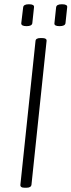

<svg xmlns="http://www.w3.org/2000/svg" viewBox="-20 -881 336 903"><path d="M96 2Q74 2 76 -13L147 -688Q148 -702 170 -702H178Q201 -702 199 -688L128 -12Q126 2 104 2ZM260 -758Q234 -758 236 -772L244 -847Q246 -861 271 -861Q298 -861 296 -847L288 -772Q286 -758 260 -758ZM105 -758Q79 -758 80 -772L89 -847Q91 -861 116 -861Q142 -861 140 -847L132 -772Q130 -758 105 -758Z"/></svg>

Font: Asap Condensed Condensed ExtraLight
Style: Italic
Weight: 200
Width: 3
Italic angle: -6°
Designer: Pablo Cosgaya
Foundry: Omnibus-Type
Version: Version 3.001; ttfautohint (v1.8.4.7-5d5b)